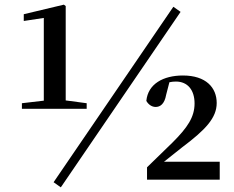

<svg xmlns="http://www.w3.org/2000/svg" viewBox="-20 -771 1006 824"><path d="M241 33 755 -720 724 -742 210 11ZM611 0H923V-77H684L762 -139C862 -214 910 -265 910 -329C910 -395 864 -447 765 -447C681 -447 615 -411 608 -338C617 -322 632 -312 648 -312C667 -312 686 -324 693 -364L707 -418C716 -420 725 -421 735 -421C785 -421 815 -385 815 -327C815 -268 784 -223 721 -160L611 -53ZM168 -304H352V-328L262 -340V-745L254 -751L82 -710V-681L168 -694V-339L74 -328V-304Z"/></svg>

Font: Noto Serif JP
Style: Bold
Weight: 700
Designer: Ryoko NISHIZUKA 西塚涼子 (kana & ideographs); Frank Grießhammer (Latin, Greek & Cyrillic); Wenlong ZHANG 张文龙 (bopomofo); San
Foundry: Adobe
Version: Version 2.001;hotconv 1.1.0;makeotfexe 2.6.0